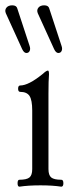

<svg xmlns="http://www.w3.org/2000/svg" viewBox="-34 -696 274 721"><path d="M49 -512 -12 -646Q-17 -658 -10 -667Q-3 -676 12 -676Q28 -676 31 -664L77 -524Q81 -513 77.5 -505Q74 -497 65 -497Q56 -497 49 -512ZM169 -512 108 -646Q103 -658 110 -667Q117 -676 132 -676Q148 -676 151 -664L197 -524Q201 -513 197.5 -505Q194 -497 185 -497Q176 -497 169 -512ZM39 5Q32 5 32 -8Q32 -21 39 -21Q66 -21 76.5 -29.5Q87 -38 87 -61V-281Q87 -320 77 -335.5Q67 -351 42 -351Q34 -351 34 -363Q34 -375 42 -375Q73 -375 126 -418Q140 -431 146 -431Q150 -431 150 -417Q148 -394 148 -345V-61Q148 -38 158.5 -29.5Q169 -21 196 -21Q204 -21 204 -8Q204 5 196 5Q164 0 118 0Q72 0 39 5Z"/></svg>

Font: Junicode Cond Light
Style: Regular
Weight: 300
Width: 3
Designer: Peter S. Baker
Version: Version 2.201